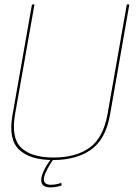

<svg xmlns="http://www.w3.org/2000/svg" viewBox="-20 -694 605 838"><path d="M212 4.5Q312.5 4.5 376.8 -40.5Q441 -85.5 460 -192L544.5 -674.5H533.5L449.5 -197Q431 -92.5 371.2 -49.5Q311.5 -6.5 214 -6.5Q117 -6.5 72.2 -49.5Q27.5 -92.5 46 -197L130.5 -674.5H119.5L34.5 -192Q15.5 -85.5 63.8 -40.5Q112 4.5 212 4.5ZM199.5 124Q209 124 218.8 122.8Q228.5 121.5 236.8 119.2Q245 117 249 115.5L247.5 104Q243 106 235.5 108Q228 110 219.5 111.2Q211 112.5 202.5 112.5Q187 112.5 179.2 106.5Q171.5 100.5 171.5 89Q171.5 77 179.2 59.5Q187 42 197.2 25.2Q207.5 8.5 214 0H203.5Q196 8.5 185.5 25Q175 41.5 167.5 59.8Q160 78 160 92Q160 103.5 165 110.5Q170 117.5 179 120.8Q188 124 199.5 124Z"/></svg>

Font: Anybody UltraCondensed Thin Thin
Style: Italic
Weight: 250
Italic angle: -10°
Version: Version 1.111